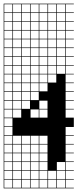

<svg xmlns="http://www.w3.org/2000/svg" viewBox="-20 -785 421 1043"><path d="M0 238.1V-765.1H381V-761.9H336.5V-717.5H381V-714.3H336.5V-669.8H381V-666.7H336.5V-622.2H381V-619H336.5V-574.6H381V-571.4H336.5V-527H381V-523.8H336.5V-479.4H381V-476.2H336.5V-431.7H381V-428.6H336.5V-384.1H381V-381H336.5V-336.5H381V-333.3H336.5V-288.9H381V-285.7H336.5V-241.3H381V-238.1H336.5V-193.7H381V-190.5H336.5V-146H381V-95.2H336.5V-50.8H381V-47.6H336.5V-3.2H381V0H336.5V44.4H381V47.6H336.5V92.1H381V95.2H336.5V139.7H381V142.9H336.5V187.3H381V190.5H336.5V234.9H381V238.1ZM98.4 -717.5H142.9V-761.9H98.4ZM50.8 -717.5H95.2V-761.9H50.8ZM241.3 -717.5H285.7V-761.9H241.3ZM288.9 -717.5H333.3V-761.9H288.9ZM146 -717.5H190.5V-761.9H146ZM3.2 -717.5H47.6V-761.9H3.2ZM193.7 -717.5H238.1V-761.9H193.7ZM288.9 -669.8H333.3V-714.3H288.9ZM241.3 -669.8H285.7V-714.3H241.3ZM50.8 -669.8H95.2V-714.3H50.8ZM146 -669.8H190.5V-714.3H146ZM98.4 -669.8H142.9V-714.3H98.4ZM193.7 -669.8H238.1V-714.3H193.7ZM3.2 -669.8H47.6V-714.3H3.2ZM98.4 -622.2H142.9V-666.7H98.4ZM3.2 -622.2H47.6V-666.7H3.2ZM193.7 -622.2H238.1V-666.7H193.7ZM146 -622.2H190.5V-666.7H146ZM50.8 -622.2H95.2V-666.7H50.8ZM241.3 -622.2H285.7V-666.7H241.3ZM288.9 -622.2H333.3V-666.7H288.9ZM3.2 -574.6H47.6V-619H3.2ZM98.4 -574.6H142.9V-619H98.4ZM193.7 -574.6H238.1V-619H193.7ZM146 -574.6H190.5V-619H146ZM241.3 -574.6H285.7V-619H241.3ZM50.8 -574.6H95.2V-619H50.8ZM288.9 -574.6H333.3V-619H288.9ZM3.2 -527H47.6V-571.4H3.2ZM193.7 -527H238.1V-571.4H193.7ZM98.4 -527H142.9V-571.4H98.4ZM288.9 -527H333.3V-571.4H288.9ZM241.3 -527H285.7V-571.4H241.3ZM146 -527H190.5V-571.4H146ZM50.8 -527H95.2V-571.4H50.8ZM3.2 -479.4H47.6V-523.8H3.2ZM288.9 -479.4H333.3V-523.8H288.9ZM193.7 -479.4H238.1V-523.8H193.7ZM241.3 -479.4H285.7V-523.8H241.3ZM146 -479.4H190.5V-523.8H146ZM50.8 -479.4H95.2V-523.8H50.8ZM98.4 -479.4H142.9V-523.8H98.4ZM146 -431.7H190.5V-476.2H146ZM50.8 -431.7H95.2V-476.2H50.8ZM193.7 -431.7H238.1V-476.2H193.7ZM3.2 -431.7H47.6V-476.2H3.2ZM241.3 -431.7H285.7V-476.2H241.3ZM288.9 -431.7H333.3V-476.2H288.9ZM98.4 -431.7H142.9V-476.2H98.4ZM288.9 -384.1H333.3V-428.6H288.9ZM98.4 -384.1H142.9V-428.6H98.4ZM241.3 -384.1H285.7V-428.6H241.3ZM3.2 -384.1H47.6V-428.6H3.2ZM193.7 -384.1H238.1V-428.6H193.7ZM146 -384.1H190.5V-428.6H146ZM50.8 -384.1H95.2V-428.6H50.8ZM98.4 -336.5H142.9V-381H98.4ZM241.3 -336.5H285.7V-381H241.3ZM3.2 -336.5H47.6V-381H3.2ZM146 -336.5H190.5V-381H146ZM193.7 -336.5H238.1V-381H193.7ZM50.8 -336.5H95.2V-381H50.8ZM98.4 -288.9H142.9V-333.3H98.4ZM3.2 -288.9H47.6V-333.3H3.2ZM146 -288.9H190.5V-333.3H146ZM50.8 -288.9H95.2V-333.3H50.8ZM193.7 -288.9H238.1V-333.3H193.7ZM98.4 -241.3H142.9V-285.7H98.4ZM3.2 -241.3H47.6V-285.7H3.2ZM146 -241.3H190.5V-285.7H146ZM50.8 -241.3H95.2V-285.7H50.8ZM98.4 -193.7H142.9V-238.1H98.4ZM3.2 -193.7H47.6V-238.1H3.2ZM50.8 -193.7H95.2V-238.1H50.8ZM193.7 -193.7H238.1V-238.1H193.7ZM3.2 -146H47.6V-190.5H3.2ZM146 -146H190.5V-190.5H146ZM50.8 -146H95.2V-190.5H50.8ZM193.7 -146H238.1V-190.5H193.7ZM47.6 -142.9H3.2V-98.4H47.6ZM3.2 -50.8H47.6V-95.2H3.2ZM193.7 -3.2H238.1V-47.6H193.7ZM50.8 -3.2H95.2V-47.6H50.8ZM146 -3.2H190.5V-47.6H146ZM98.4 -3.2H142.9V-47.6H98.4ZM3.2 -3.2H47.6V-47.6H3.2ZM193.7 44.4H238.1V0H193.7ZM50.8 44.4H95.2V0H50.8ZM146 44.4H190.5V0H146ZM98.4 44.4H142.9V0H98.4ZM3.2 44.4H47.6V0H3.2ZM50.8 92.1H95.2V47.6H50.8ZM146 92.1H190.5V47.6H146ZM98.4 92.1H142.9V47.6H98.4ZM3.2 92.1H47.6V47.6H3.2ZM193.7 92.1H238.1V47.6H193.7ZM193.7 139.7H238.1V95.2H193.7ZM50.8 139.7H95.2V95.2H50.8ZM146 139.7H190.5V95.2H146ZM98.4 139.7H142.9V95.2H98.4ZM3.2 139.7H47.6V95.2H3.2ZM288.9 139.7H333.3V95.2H288.9ZM193.7 187.3H238.1V142.9H193.7ZM98.4 187.3H142.9V142.9H98.4ZM50.8 187.3H95.2V142.9H50.8ZM146 187.3H190.5V142.9H146ZM241.3 187.3H285.7V142.9H241.3ZM3.2 187.3H47.6V142.9H3.2ZM288.9 187.3H333.3V142.9H288.9ZM288.9 234.9H333.3V190.5H288.9ZM241.3 234.9H285.7V190.5H241.3ZM193.7 234.9H238.1V190.5H193.7ZM3.2 234.9H47.6V190.5H3.2ZM98.4 234.9H142.9V190.5H98.4ZM50.8 234.9H95.2V190.5H50.8ZM146 234.9H190.5V190.5H146Z"/></svg>

Font: Jacquard 12 Charted
Style: Regular
Weight: 400
Designer: Sarah Cadigan-Fried
Version: Version 1.000